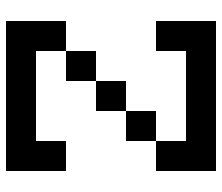

<svg xmlns="http://www.w3.org/2000/svg" viewBox="-70 -670 740 640"><g transform="rotate(-90 300.0 -350.0)"><path d="M50 0H550V-200H450V-100H150V-200H250V-300H350V-400H450V-500H350V-400H250V-300H150V-200H50ZM50 -500H150V-600H450V-500H550V-700H50Z"/></g></svg>

Font: Connection Serif
Style: Regular
Weight: 400
Version: Version 0.2